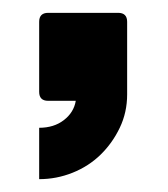

<svg xmlns="http://www.w3.org/2000/svg" viewBox="-20 -157 261 299"><path d="M41 42Q64 42 79.5 30Q95 18 98 0H55Q41 0 41 -14V-123Q41 -137 55 -137H164Q178 -137 178 -123V-10Q178 18 166.5 42Q155 66 136.5 84Q118 102 93 112Q68 122 41 122Z"/></svg>

Font: AL Dynamic
Style: Bold
Weight: 700
Version: Version 1.000; ttfautohint (v1.8.2) -l 8 -r 50 -G 200 -x 14 